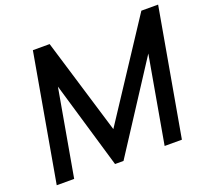

<svg xmlns="http://www.w3.org/2000/svg" viewBox="-127 -908 1159 1066"><g transform="rotate(-20 453.0 -375.0)"><path d="M774 0H672L762.5 -513.5L429 0H379L228 -512.5L137.5 0H34.5L166.5 -750H265.5L436.5 -185.5L807.5 -750H906.5Z"/></g></svg>

Font: Russisch Sans SemiBold
Style: Italic
Weight: 600
Width: 4
Italic angle: -10°
Designer: Michael Sharanda (font) & Cristiano Sobral (main changes)
Foundry: Michael Sharanda
Version: Version 2.00;September 8, 2020;FontCreator 13.0.0.2681 64-bi